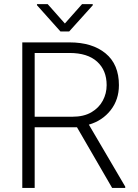

<svg xmlns="http://www.w3.org/2000/svg" viewBox="-20 -918 675 938"><path d="M527.8 0 356 -296.4H149.4V0H88.9V-710.9H319.8Q430.7 -710.9 495.8 -657.2Q561 -603.5 561 -502Q561 -431.2 520.5 -379.6Q480 -328.1 414.1 -309.1L591.8 -6.3V0ZM319.8 -659.2H149.4V-347.7H333.5Q389.2 -347.7 426.3 -369.4Q463.4 -391.1 482.2 -426.3Q501 -461.4 501 -502Q501 -574.7 454.3 -616.9Q407.7 -659.2 319.8 -659.2ZM212.9 -897.9 296.9 -803.2 380.9 -897.9H433.1V-892.1L317.9 -764.2H275.4L160.6 -892.6V-897.9Z"/></svg>

Font: Vazirmatn UI FD ExtraLight
Style: Regular
Weight: 200
Designer: Saber Rastikerdar
Foundry: Saber Rastikerdar
Version: Version 33.003